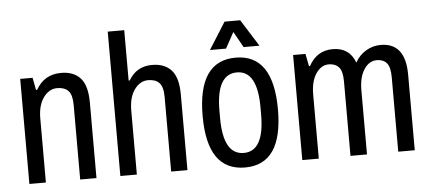

<svg xmlns="http://www.w3.org/2000/svg" viewBox="-48 -768 1980 881"><g transform="rotate(-5 942.5 -327.0)"><path d="M364 -348V0H289V-343Q289 -390 271.5 -408.5Q254 -427 220 -427Q183 -427 157 -391.5Q131 -356 131 -295V0H55V-484H112L123 -427H128Q166 -495 244 -495Q302 -495 333 -460.5Q364 -426 364 -348Z M663 -495Q721 -495 752 -460.5Q783 -426 783 -348V0H708V-343Q708 -390 690.5 -408.5Q673 -427 639 -427Q602 -427 576 -391.5Q550 -356 550 -295V0H474V-665H550V-433H555Q591 -495 663 -495Z M1048 -613 1008 -540H934L1012 -664H1084L1162 -540H1089ZM1221 -241Q1221 11 1048 11Q874 11 874 -241Q874 -495 1048 -495Q1221 -495 1221 -241ZM953 -259V-225Q953 -56 1048 -56Q1142 -56 1142 -225V-259Q1142 -342 1118.5 -384.5Q1095 -427 1048 -427Q953 -427 953 -259Z M1830 -348V0H1754V-343Q1754 -390 1738 -408.5Q1722 -427 1692 -427Q1657 -427 1633.5 -391.5Q1610 -356 1610 -295V0H1534V-343Q1534 -390 1517.5 -408.5Q1501 -427 1471 -427Q1436 -427 1412 -391.5Q1388 -356 1388 -295V0H1312V-484H1369L1380 -427H1385Q1422 -495 1495 -495Q1572 -495 1598 -424Q1617 -458 1648.5 -476.5Q1680 -495 1716 -495Q1830 -495 1830 -348Z"/></g></svg>

Font: Pragati Narrow
Style: Regular
Weight: 400
Designer: Hector Gatti, Marcela Romero, Pablo Cosgaya and Nicolas Silva
Foundry: Omnibus-Type
Version: Version 1.010; ttfautohint (v1.3)